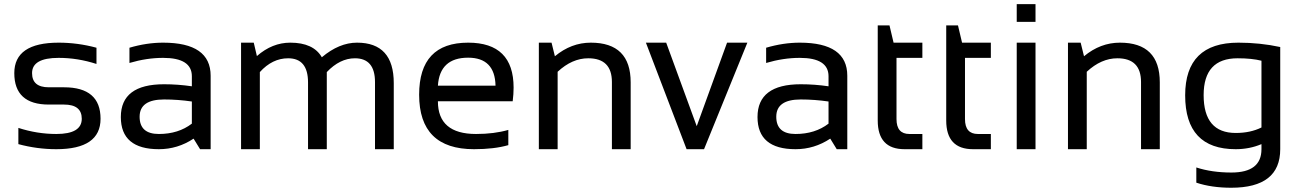

<svg xmlns="http://www.w3.org/2000/svg" viewBox="-20 -718 6254 924"><path d="M68.4 -24.4V-102.5Q158.7 -73.2 251 -73.2Q373.5 -73.2 373.5 -146.5Q373.5 -214.8 288.1 -214.8H214.8Q48.8 -214.8 48.8 -366.2Q48.8 -512.7 262.2 -512.7Q354 -512.7 444.3 -488.3V-410.2Q354 -439.5 262.2 -439.5Q134.3 -439.5 134.3 -366.2Q134.3 -297.9 214.8 -297.9H288.1Q463.9 -297.9 463.9 -146.5Q463.9 0 251 0Q158.7 0 68.4 -24.4Z M561.5 -154.8Q561.5 -312.5 769.5 -312.5Q836.4 -312.5 903.3 -302.7V-351.1Q903.3 -439.5 765.1 -439.5Q686 -439.5 603 -415V-488.3Q686 -512.7 765.1 -512.7Q993.7 -512.7 993.7 -353.5V0H942.9L911.6 -50.8Q835 0 744.6 0Q561.5 0 561.5 -154.8ZM769.5 -239.3Q651.9 -239.3 651.9 -156.2Q651.9 -73.2 744.6 -73.2Q838.4 -73.2 903.3 -123V-229.5Q836.4 -239.3 769.5 -239.3Z M1140.1 0V-512.7H1201.2L1216.3 -448.2Q1290 -512.7 1377 -512.7Q1488.3 -512.7 1528.8 -442.4Q1612.3 -512.7 1698.2 -512.7Q1875 -512.7 1875 -317.9V0H1784.7V-322.8Q1784.7 -437.5 1688 -437.5Q1615.7 -437.5 1552.7 -371.1V0H1462.4V-321.3Q1462.4 -437.5 1366.7 -437.5Q1290.5 -437.5 1230.5 -371.1V0Z M2232.9 -512.7Q2451.7 -512.7 2451.7 -296.4Q2451.7 -265.6 2447.3 -230.5H2087.4Q2087.4 -73.2 2271 -73.2Q2358.4 -73.2 2426.3 -92.8V-19.5Q2358.4 0 2261.2 0Q1997.1 0 1997.1 -262.2Q1997.1 -512.7 2232.9 -512.7ZM2087.4 -305.7H2364.7Q2361.8 -440.4 2232.9 -440.4Q2096.2 -440.4 2087.4 -305.7Z M2573.2 0V-512.7H2634.3L2650.4 -447.3Q2729 -512.7 2823.2 -512.7Q3015.1 -512.7 3015.1 -321.8V0H2924.8V-323.2Q2924.8 -437.5 2811 -437.5Q2733.4 -437.5 2663.6 -372.6V0Z M3088.4 -512.7H3186L3333 -110.8L3479 -512.7H3576.7L3368.2 0H3284.2Z M3625.5 -154.8Q3625.5 -312.5 3833.5 -312.5Q3900.4 -312.5 3967.3 -302.7V-351.1Q3967.3 -439.5 3829.1 -439.5Q3750 -439.5 3667 -415V-488.3Q3750 -512.7 3829.1 -512.7Q4057.6 -512.7 4057.6 -353.5V0H4006.8L3975.6 -50.8Q3898.9 0 3808.6 0Q3625.5 0 3625.5 -154.8ZM3833.5 -239.3Q3715.8 -239.3 3715.8 -156.2Q3715.8 -73.2 3808.6 -73.2Q3902.3 -73.2 3967.3 -123V-229.5Q3900.4 -239.3 3833.5 -239.3Z M4204.1 -595.7H4260.7L4280.3 -512.7H4418.9V-439.5H4294.4V-145Q4294.4 -73.2 4356.4 -73.2H4418.9V0H4333Q4204.1 0 4204.1 -138.2Z M4533.7 -595.7H4590.3L4609.9 -512.7H4748.5V-439.5H4624V-145Q4624 -73.2 4686 -73.2H4748.5V0H4662.6Q4533.7 0 4533.7 -138.2Z M4963.4 -512.7V0H4873V-512.7ZM4963.4 -698.2V-612.8H4873V-698.2Z M5119.6 0V-512.7H5180.7L5196.8 -447.3Q5275.4 -512.7 5369.6 -512.7Q5561.5 -512.7 5561.5 -321.8V0H5471.2V-323.2Q5471.2 -437.5 5357.4 -437.5Q5279.8 -437.5 5210 -372.6V0Z M6050.8 -425.8Q6004.4 -437.5 5936 -437.5Q5772.5 -437.5 5772.5 -260.3Q5772.5 -78.1 5927.2 -78.1Q5997.6 -78.1 6050.8 -104.5ZM6141.1 0Q6141.1 185.5 5905.3 185.5Q5810.5 185.5 5737.3 161.1V87.9Q5812 112.3 5906.2 112.3Q6050.8 112.3 6050.8 0V-24.4Q5993.2 0 5926.8 0Q5683.6 0 5683.6 -259.3Q5683.6 -512.7 5939.9 -512.7Q6043.9 -512.7 6141.1 -491.7Z"/></svg>

Font: Voltera
Style: Regular
Weight: 400
Designer: Bernd Montag
Version: Version 1.301